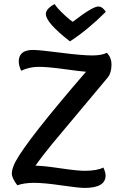

<svg xmlns="http://www.w3.org/2000/svg" viewBox="-20 -912 569 942"><path d="M337 -805Q434 -880 462 -880Q483 -880 499 -854Q410 -765 323 -709Q205 -801 205 -843Q205 -869 248 -892Q262 -871 284.5 -849.5Q307 -828 322 -816ZM142 -667Q172 -667 277 -653.5Q382 -640 433 -640Q479 -640 504 -653Q527 -630 527 -595Q527 -554 508 -531L236 -206Q182 -140 154 -99Q191 -99 275 -86.5Q359 -74 395 -74Q455 -74 487 -90Q498 -67 498 -51Q498 10 395 10Q367 10 281 -2.5Q195 -15 148 -15Q99 -15 65 -3Q38 -38 38 -61Q38 -84 56 -119Q115 -228 402 -560Q374 -562 294.5 -573Q215 -584 170 -584Q124 -584 84 -565Q72 -590 72 -610Q72 -667 142 -667Z"/></svg>

Font: Overlock
Style: Bold Italic
Weight: 700
Designer: Dario Muhafara
Foundry: Dario Manuel Muhafara
Version: Version 1.002